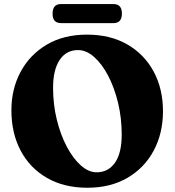

<svg xmlns="http://www.w3.org/2000/svg" viewBox="-20 -886 842 926"><path d="M399.5 -719Q511.5 -719 593.8 -671.8Q676 -624.5 721 -541Q766 -457.5 766 -349.5Q766 -243.5 721.5 -160Q677 -76.5 595 -28.5Q513 19.5 401.5 19.5Q289 19.5 206.8 -27.8Q124.5 -75 79.8 -159.2Q35 -243.5 35 -354.5Q35 -456.5 79.2 -539.2Q123.5 -622 205.2 -670.5Q287 -719 399.5 -719ZM567 -237Q567 -316.5 549.5 -389.5Q532 -462.5 502 -520Q472 -577.5 434.2 -611Q396.5 -644.5 356.5 -644.5Q299.5 -644.5 267.8 -597Q236 -549.5 236 -462.5Q236 -382 254 -308.8Q272 -235.5 302.2 -178.5Q332.5 -121.5 369.8 -88.2Q407 -55 446 -55Q502 -55 534.5 -101.2Q567 -147.5 567 -237ZM233.5 -820Q233.5 -866.5 274.5 -866.5H527Q568 -866.5 568 -820.5Q568 -774.5 527 -774.5H274.5Q233.5 -774.5 233.5 -820Z"/></svg>

Font: Fraunces 9pt S050
Style: Bold
Weight: 700
Version: Version 1.000; ttfautohint (v1.8.3)